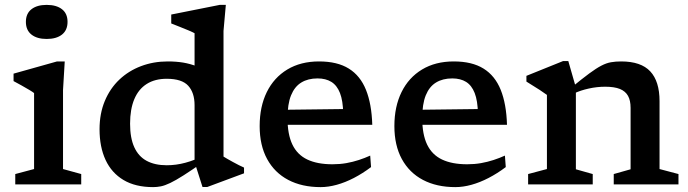

<svg xmlns="http://www.w3.org/2000/svg" viewBox="-20 -755 2818 786"><path d="M171 -595.5Q131.5 -595.5 108.8 -613.5Q86 -631.5 86 -665.5Q86 -699.5 108.8 -717.2Q131.5 -735 171 -735Q211 -735 233.8 -717.2Q256.5 -699.5 256.5 -665.5Q256.5 -631.5 233.8 -613.5Q211 -595.5 171 -595.5ZM245 -503.5 238 -386.5V-63L312.5 -42.5V0H42.5V-42.5L119.5 -63V-374Q114 -378.5 99.8 -387Q85.5 -395.5 68.2 -405.2Q51 -415 35.5 -423V-453.5L213.5 -503.5Z M776.5 -324.5Q776.5 -375.5 750.5 -404Q724.5 -432.5 662.5 -432.5Q614 -432.5 580.5 -411.2Q547 -390 529.8 -349Q512.5 -308 512.5 -248.5Q512.5 -190 529.8 -152.2Q547 -114.5 580.5 -96.5Q614 -78.5 662.5 -78.5Q701 -78.5 739 -88.8Q777 -99 815 -118.5V-93.5Q765 -58.5 732 -37.5Q699 -16.5 677 -6Q655 4.5 638.8 7.8Q622.5 11 607 11Q534.5 11 485.8 -18Q437 -47 412.2 -100.2Q387.5 -153.5 387.5 -226Q387.5 -290 409 -341.5Q430.5 -393 468.5 -429Q506.5 -465 557.2 -484.2Q608 -503.5 667 -503.5Q701 -503.5 729.8 -498.8Q758.5 -494 787 -483Q815.5 -472 847.5 -453.5L776.5 -433.5V-619Q770.5 -622.5 753.2 -630Q736 -637.5 715.8 -645.2Q695.5 -653 681 -659V-695.5L879.5 -735H904.5L895 -628.5V-114Q899.5 -111 910 -105Q920.5 -99 933.2 -92Q946 -85 958.2 -78.8Q970.5 -72.5 979 -69V-45.5L828.5 10.5H809L776.5 -91.5Z M1286 -503.5Q1361 -503.5 1408 -474.2Q1455 -445 1478.2 -387.2Q1501.5 -329.5 1504 -244H1134L1132.5 -305.5L1420 -309L1385 -291Q1384 -343 1371.8 -374.2Q1359.5 -405.5 1336.5 -419.8Q1313.5 -434 1280 -434Q1241 -434 1213.5 -417.2Q1186 -400.5 1171.5 -364.8Q1157 -329 1157 -271Q1157 -205 1177 -163.2Q1197 -121.5 1238 -102Q1279 -82.5 1341 -82.5Q1371 -82.5 1397.8 -87.2Q1424.5 -92 1449 -100Q1473.5 -108 1495.5 -118L1499 -71Q1464.5 -45 1428.8 -26.5Q1393 -8 1358.5 1.5Q1324 11 1292.5 11Q1216 11 1160 -18.5Q1104 -48 1073.5 -104Q1043 -160 1043 -239Q1043 -318.5 1072.2 -378Q1101.5 -437.5 1156.2 -470.5Q1211 -503.5 1286 -503.5Z M1837.5 -503.5Q1912.5 -503.5 1959.5 -474.2Q2006.5 -445 2029.8 -387.2Q2053 -329.5 2055.5 -244H1685.5L1684 -305.5L1971.5 -309L1936.5 -291Q1935.5 -343 1923.2 -374.2Q1911 -405.5 1888 -419.8Q1865 -434 1831.5 -434Q1792.5 -434 1765 -417.2Q1737.5 -400.5 1723 -364.8Q1708.5 -329 1708.5 -271Q1708.5 -205 1728.5 -163.2Q1748.5 -121.5 1789.5 -102Q1830.5 -82.5 1892.5 -82.5Q1922.5 -82.5 1949.2 -87.2Q1976 -92 2000.5 -100Q2025 -108 2047 -118L2050.5 -71Q2016 -45 1980.2 -26.5Q1944.5 -8 1910 1.5Q1875.5 11 1844 11Q1767.5 11 1711.5 -18.5Q1655.5 -48 1625 -104Q1594.5 -160 1594.5 -239Q1594.5 -318.5 1623.8 -378Q1653 -437.5 1707.8 -470.5Q1762.5 -503.5 1837.5 -503.5Z M2337.5 -397V-62L2406.5 -42.5V0H2142V-42.5L2219 -63V-366.5Q2210.5 -373 2189.5 -386.8Q2168.5 -400.5 2135 -421V-444.5L2285 -505H2306.5ZM2492.5 -42.5 2561.5 -62V-313.5Q2561.5 -343.5 2551 -362.5Q2540.5 -381.5 2517.8 -390.8Q2495 -400 2457.5 -400Q2424 -400 2390.2 -392.5Q2356.5 -385 2331 -373L2319.5 -397Q2363.5 -433 2392.2 -454.2Q2421 -475.5 2441.8 -486.2Q2462.5 -497 2481.2 -500.2Q2500 -503.5 2523 -503.5Q2604 -503.5 2642 -462.8Q2680 -422 2680 -341V-63L2757.5 -42.5V0H2492.5Z"/></svg>

Font: Newsreader 9pt Medium
Style: Regular
Weight: 500
Designer: Hugues Gentile
Foundry: Production Type
Version: Version 1.003